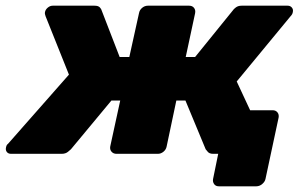

<svg xmlns="http://www.w3.org/2000/svg" viewBox="-38 -540 1048 674"><path d="M730 114Q719 114 713.5 106Q708 98 710 88L728 0H723L713 -153H919Q930 -153 936 -145.5Q942 -138 940 -127L894 88Q892 98 882.5 106Q873 114 862 114ZM1 0Q-9 0 -14 -6.5Q-19 -13 -17 -22Q-16 -27 -14.5 -30Q-13 -33 -10 -35L204 -278L122 -483Q121 -486 120 -490Q119 -494 120 -498Q122 -507 130 -513.5Q138 -520 147 -520H294Q307 -520 312.5 -514Q318 -508 319 -503L382 -340H416L450 -494Q452 -505 461 -512.5Q470 -520 481 -520H626Q637 -520 643 -512.5Q649 -505 647 -494L614 -340H647L779 -503Q782 -508 790 -514Q798 -520 810 -520H972Q981 -520 986.5 -513.5Q992 -507 990 -498Q989 -490 982 -483L793 -254L895 -35Q896 -33 896.5 -30Q897 -27 896 -22Q895 -13 886.5 -6.5Q878 0 869 0H711Q697 0 691.5 -7Q686 -14 684 -16L613 -187H581L547 -26Q545 -15 536 -7.5Q527 0 516 0H371Q360 0 353.5 -7.5Q347 -15 349 -26L384 -187H353L211 -16Q209 -14 200.5 -7Q192 0 178 0Z"/></svg>

Font: Rubik Light ExtraBold
Style: Italic
Weight: 800
Italic angle: -12°
Version: Version 2.104